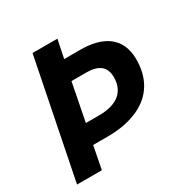

<svg xmlns="http://www.w3.org/2000/svg" viewBox="-150 -786 900 919"><g transform="rotate(-30 300.0 -326.0)"><path d="M18 0H155.2L179.4 -125.5H261.1C424.5 -125.5 563.5 -195.7 563.5 -377.7C563.5 -503.2 473.4 -550.9 355.2 -550.9H264.9L285.7 -651.7H148.3L18 0ZM201.8 -233.9 242.5 -442.2H325.7C390.8 -442.2 427.8 -416.3 427.8 -357.6C427.8 -276.4 373.4 -233.9 274.9 -233.9H201.8Z"/></g></svg>

Font: Source Code Variable
Style: Italic
Weight: 400
Italic angle: -11°
Monospace: yes
Designer: Paul D. Hunt, Teo Tuominen
Foundry: Adobe Systems Incorporated
Version: Version 1.005;PS 1.0;hotconv 16.6.54;makeotf.lib2.5.65590